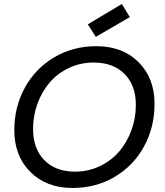

<svg xmlns="http://www.w3.org/2000/svg" viewBox="-20 -937 826 964"><path d="M755.9 -416Q755.9 -297.4 702.6 -200.7Q649.4 -104 555.2 -48.6Q460.9 6.8 344.2 6.8Q212.9 6.8 132.3 -73.7Q51.8 -154.3 51.8 -283.2Q51.8 -400.9 105.2 -497.6Q158.7 -594.2 252.9 -649.7Q347.2 -705.1 462.9 -705.1Q595.7 -705.1 675.8 -624.8Q755.9 -544.4 755.9 -416ZM146 -289.1Q146 -190.4 202.6 -132.8Q259.3 -75.2 356.9 -75.2Q422.9 -75.2 480.2 -102.3Q537.6 -129.4 577.1 -175Q616.7 -220.7 639.4 -282Q662.1 -343.3 662.1 -410.2Q662.1 -508.8 605.2 -565.9Q548.3 -623 450.2 -623Q383.8 -623 326.4 -595.9Q269 -568.8 229.7 -523.2Q190.4 -477.5 168.2 -416.7Q146 -356 146 -289.1ZM591.8 -917 631.8 -851.1 460.9 -752 420.9 -814.9Z"/></svg>

Font: SVN-Poppins
Style: Italic
Weight: 400
Italic angle: -10°
Designer: Ninad Kale (Devanagari), Jonny Pinhorn (Latin)
Foundry: Indian Type Foundry
Version: Version 3.002 2017